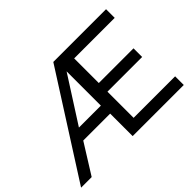

<svg xmlns="http://www.w3.org/2000/svg" viewBox="-160 -983 1256 1256"><g transform="rotate(-45 468.0 -355.0)"><path d="M428 -710 -25 0H73L203 -208H452V0H925V-80H541V-322H862V-402H541V-630H916V-710ZM446 -288H243L446 -605Z"/></g></svg>

Font: FIGSv2-sans-serif Medium
Style: Regular
Weight: 500
Designer: Matt McInerney, Pablo Impallari, Rodrigo Fuenzalida,Mirko Velimirovic
Foundry: Matt McInerney, Pablo Impallari, Rodrigo Fuenzalida
Version: Version 4.021;hotconv 1.0.109;makeotfexe 2.5.65596